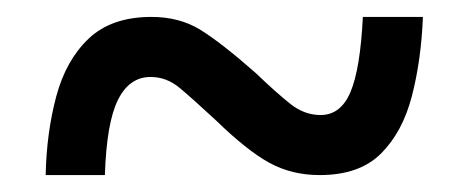

<svg xmlns="http://www.w3.org/2000/svg" viewBox="-20 -470 554 227"><path d="M34 -263Q35 -313 46.5 -356Q58 -399 85 -424.5Q112 -450 159 -450Q192 -450 216.5 -435Q241 -420 282 -384Q307 -360 323.5 -347Q340 -334 359 -334Q383 -334 394.5 -361.5Q406 -389 409 -450H480Q478 -399 467 -356.5Q456 -314 430.5 -288.5Q405 -263 358 -263Q325 -263 298.5 -277.5Q272 -292 235 -328Q208 -353 192.5 -366Q177 -379 158 -379Q133 -379 119.5 -352Q106 -325 104 -263Z"/></svg>

Font: Noto Serif Lao SemiCondensed
Style: Bold
Weight: 700
Width: 4
Designer: Monotype Design Team
Foundry: Monotype Imaging Inc.
Version: Version 2.003; ttfautohint (v1.8.4.7-5d5b)